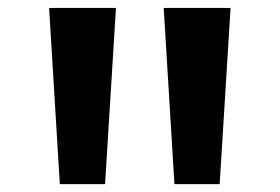

<svg xmlns="http://www.w3.org/2000/svg" viewBox="-20 -868 701 481"><path d="M390.1 -848.1H557.6L530.3 -406.7H417ZM103 -848.1H270.5L243.2 -406.7H129.9Z"/></svg>

Font: Merriweather UltraBold
Style: Regular
Weight: 900
Designer: Eben Sorkin ( sorkintype@gmail.com )
Foundry: Eben Sorkin
Version: Version 1.570; ttfautohint (v1.3) -l 8 -r 32 -G 0 -x 0 -H 60